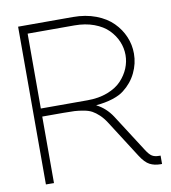

<svg xmlns="http://www.w3.org/2000/svg" viewBox="-78 -747 727 814"><g transform="rotate(-10 285.5 -339.5)"><path d="M547.9 0Q521.5 0 501.7 -10.3Q481.9 -20.5 461.9 -51.8L358.9 -212.9Q345.7 -233.4 330.8 -247.3Q315.9 -261.2 302 -268.8Q288.1 -276.4 266.8 -280.3Q245.6 -284.2 227.8 -285.2Q210 -286.1 179.2 -286.1H88.9V0H54.2V-679.2H290Q344.7 -679.2 388.9 -662.4Q433.1 -645.5 460.9 -617.4Q488.8 -589.4 503.4 -554.7Q518.1 -520 518.1 -481.9Q518.1 -439 499 -399.4Q480 -359.9 443.8 -332Q425.8 -317.4 393.6 -307.1Q361.3 -296.9 323.2 -293.9V-293Q362.8 -272.9 389.2 -232.9L493.2 -70.8Q506.3 -50.3 517.6 -43.2Q528.8 -36.1 547.9 -36.1H554.2V0ZM88.9 -320.8H290Q338.4 -320.8 376.5 -335.4Q414.6 -350.1 436.8 -373.8Q459 -397.5 470.5 -425.3Q481.9 -453.1 481.9 -481.9Q481.9 -512.2 470 -540.5Q458 -568.8 435.1 -592Q412.1 -615.2 374.5 -629.2Q336.9 -643.1 290 -643.1H88.9Z"/></g></svg>

Font: RawengulkSans
Style: Regular
Weight: 500
Designer: gluk (gluksza@wp.pl)
Foundry: gluk (gluksza@wp.pl)
Version: Version 0.94